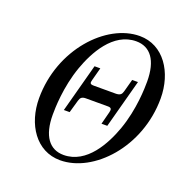

<svg xmlns="http://www.w3.org/2000/svg" viewBox="-132 -854 974 997"><g transform="rotate(20 355.0 -356.0)"><path d="M234 -234H266L286 -304C291 -322 299 -330 321 -330H443C461 -330 465 -322 460 -304L442 -234H474L546 -502H514L495 -432C490 -414 482 -407 460 -406H337C315 -406 314 -413 319 -431L338 -502H306ZM188 -192C188 -227 190 -346 232 -464C266 -559 338 -698 466 -698C544 -698 590 -638 590 -520C590 -485 588 -366 546 -248C512 -153 440 -14 312 -14C234 -14 188 -74 188 -192ZM92 -248C92 -104 172 18 304 18C488 18 686 -192 686 -462C686 -606 606 -730 474 -730C290 -730 92 -518 92 -248Z"/></g></svg>

Font: Old Standard
Style: Italic
Weight: 400
Italic angle: -15.2°
Designer: Alexey Kryukov <alexios@thessalonica.org.ru>
Version: Version 2.0